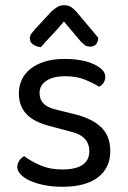

<svg xmlns="http://www.w3.org/2000/svg" viewBox="-20 -700 487 733"><path d="M401 -123Q401 -59 354 -23Q307 13 218 13Q180 13 148 6.5Q116 0 93.5 -10.5Q71 -21 58.5 -34.5Q46 -48 46 -62Q46 -74 52.5 -85Q59 -96 72 -104Q99 -84 135 -68.5Q171 -53 217 -53Q321 -53 321 -123Q321 -180 252 -197L169 -219Q108 -235 80 -265.5Q52 -296 52 -344Q52 -370 62.5 -394Q73 -418 95 -436Q117 -454 149.5 -464.5Q182 -475 226 -475Q296 -475 339 -454.5Q382 -434 382 -407Q382 -394 375.5 -384Q369 -374 358 -369Q340 -381 307 -395Q274 -409 229 -409Q184 -409 157.5 -392Q131 -375 131 -344Q131 -321 146 -305Q161 -289 196 -281L265 -264Q333 -247 367 -213.5Q401 -180 401 -123ZM224 -618Q201 -590 178.5 -566.5Q156 -543 136 -520Q118 -522 106 -530.5Q94 -539 94 -553Q94 -564 100 -572Q106 -580 116 -591L177 -657Q190 -668 200 -674Q210 -680 224 -680Q240 -680 250 -674Q260 -668 271 -656L355 -556Q355 -542 347.5 -532Q340 -522 324 -522Q312 -522 304.5 -527.5Q297 -533 289 -541Z"/></svg>

Font: Baloo 2
Style: Regular
Weight: 400
Designer: Sarang Kulkarni and Ek Type
Foundry: Ek Type
Version: Version 1.640;hotconv 1.0.111;makeotfexe 2.5.65597; ttfautoh